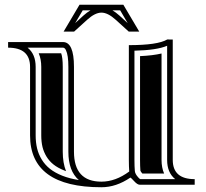

<svg xmlns="http://www.w3.org/2000/svg" viewBox="-20 -789 881 820"><path d="M728.3 -23.9Q693.8 -51.5 693.8 -106V-593.5Q649.9 -574.7 554.2 -572.5V-106Q554.2 -78.6 555.9 -58.6Q556.9 -46.1 570.6 -31.2Q575.7 -25.6 578.9 -23.9ZM97.9 -585.4Q132.3 -557.9 132.3 -503.4V-210.9Q132.3 -180.7 138.4 -155.4Q144.5 -130.1 158.2 -107.7Q171.9 -85.2 193.1 -68.2Q214.4 -51.3 245.5 -38.8Q276.6 -26.4 316.7 -20Q272 -58.6 272 -141.1V-503.4Q272 -553 261.7 -574.5Q256.8 -585.4 249 -585.4ZM717.8 -106Q717.8 -23.9 811.5 -23.9V0H577.1Q566.7 0 552.9 -15.3Q539.1 -30.5 536.6 -30.5Q476.3 10.7 413.1 10.7Q108.4 10.7 108.4 -210.9V-503.4Q108.4 -585.4 14.6 -585.4V-609.4H249Q295.9 -609.4 295.9 -503.4V-141.1Q295.9 -13.2 413.1 -13.2Q473.4 -13.2 532 -56.6Q530.3 -77.6 530.3 -106V-596.2Q653.3 -596.2 694.3 -620.4L717.8 -620.1ZM680.9 -47.9H587.9Q580.1 -56.9 579.6 -60.5Q578.1 -79.6 578.1 -106V-549.3Q633.1 -551.8 669.9 -560.5V-106Q669.9 -73.2 680.9 -47.9ZM145.3 -561.5H241.2Q248 -543 248 -503.4V-141.1Q248 -93.5 262 -58.1L254.4 -61Q226.6 -72 208 -86.9Q190.2 -101.3 178.7 -120.1Q167 -139.4 161.6 -160.9Q156.2 -183.6 156.2 -210.9V-503.4Q156.2 -536.1 145.3 -561.5ZM319.6 -768.8H506.8L574.7 -654.1H529.8L474.1 -704.6Q440.4 -735.1 413.3 -735.1Q386 -735.1 352.3 -704.6L296.6 -654.1H251.7ZM525.4 -690.2 493.2 -744.9H460.2Q474.9 -736.3 490.2 -722.4ZM366.5 -744.9H333.3L301 -690.2L336.2 -722.4Q351.6 -736.3 366.5 -744.9Z"/></svg>

Font: itsadzokeS01
Style: Regular
Weight: 600
Width: 6
Version: Version 0.46